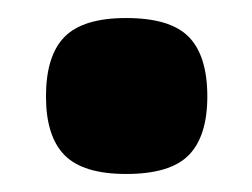

<svg xmlns="http://www.w3.org/2000/svg" viewBox="-20 -187 280 213"><path d="M31 -80Q31 -125 51.5 -146Q72 -167 120 -167Q169 -167 189.5 -146Q210 -125 210 -80Q210 -36 189.5 -15Q169 6 120 6Q72 6 51.5 -15Q31 -36 31 -80Z"/></svg>

Font: Georama
Style: Bold
Weight: 700
Designer: Jean-Baptiste Levee
Foundry: Production Type
Version: Version 1.000